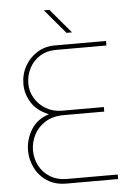

<svg xmlns="http://www.w3.org/2000/svg" viewBox="-59 -924 667 968"><g transform="rotate(-5 274.5 -440.0)"><path d="M238 0Q180 0 140 -26.5Q100 -53 79.5 -95Q59 -137 59 -182Q59 -238 89 -287.5Q119 -337 180 -356Q120 -380 92.5 -424.5Q65 -469 65 -518Q65 -568 88 -609Q111 -650 150.5 -674.5Q190 -699 239 -699H499V-676H242Q197 -676 163 -655Q129 -634 109.5 -598Q90 -562 90 -518Q90 -478 111 -443.5Q132 -409 167.5 -388.5Q203 -368 248 -368H459V-345H255Q198 -345 160 -321Q122 -297 103 -259.5Q84 -222 84 -181Q84 -141 102 -105Q120 -69 156 -46Q192 -23 245 -23H499V0ZM304 -757 200 -880H228L332 -757Z"/></g></svg>

Font: MuseoModerno Thin Thin
Style: Regular
Weight: 250
Version: Version 1.003